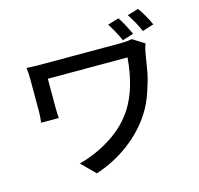

<svg xmlns="http://www.w3.org/2000/svg" viewBox="-128 -1000 1257 1211"><g transform="rotate(-15 500.0 -394.5)"><path d="M789.1 -688.5 866.2 -639.6Q855.5 -614.3 850.6 -584Q837.9 -502.9 829.6 -458.5Q821.3 -414.1 796.4 -339.8Q771.5 -265.6 736.3 -211.9Q674.8 -115.2 576.2 -41Q477.5 33.2 357.4 72.3L269.5 -15.6Q382.8 -44.9 482.4 -109.4Q582 -173.8 639.6 -264.6Q716.8 -385.7 733.4 -584H212.9V-398.4Q212.9 -354.5 215.8 -327.1H100.6Q105.5 -373 105.5 -398.4V-611.3Q105.5 -643.6 100.6 -684.6Q144.5 -681.6 213.9 -681.6H711.9Q758.8 -681.6 789.1 -688.5ZM803.7 -840.8 876 -862.3Q914.1 -810.5 944.3 -743.2L870.1 -719.7Q844.7 -779.3 803.7 -840.8ZM668.9 -815.4 742.2 -836.9Q777.3 -781.2 805.7 -718.8L733.4 -696.3Q705.1 -759.8 668.9 -815.4Z"/></g></svg>

Font: Gen Shin Gothic Monospace Medium
Style: Regular
Weight: 500
Designer: [Source Han Sans]
Ryoko NISHIZUKA  (kana & ideographs); Paul D. Hunt (Latin, Greek & Cyrillic); Wenlong ZHANG  (bopomofo
Version: Version 1.002.20150607